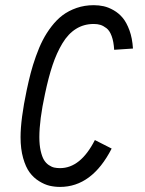

<svg xmlns="http://www.w3.org/2000/svg" viewBox="-20 -716 565 748"><path d="M133.3 -181.6Q133.3 -151.4 138.4 -128.7Q143.6 -106 151.1 -93.3Q158.7 -80.6 169.9 -73Q181.2 -65.4 191.4 -63.2Q201.7 -61 213.9 -61Q293.9 -61 349.6 -170.4L415 -137.2Q338.4 12.2 213.9 12.2Q192.9 12.2 173.1 7.6Q153.3 2.9 132.1 -10.3Q110.8 -23.4 95.5 -44.2Q80.1 -64.9 70.1 -100.3Q60.1 -135.7 60.1 -181.6Q60.1 -251 84 -364.7Q91.8 -401.4 99.6 -431.4Q107.4 -461.4 119.9 -496.6Q132.3 -531.7 146.5 -559.3Q160.6 -586.9 180.9 -613.3Q201.2 -639.6 224.4 -657Q247.6 -674.3 278.6 -685.1Q309.6 -695.8 345.2 -695.8Q365.2 -695.8 384 -691.7Q402.8 -687.5 422.9 -676Q442.9 -664.6 458 -646.5Q473.1 -628.4 484.4 -597.7Q495.6 -566.9 498 -526.9L424.8 -522Q422.9 -554.2 415 -575.4Q407.2 -596.7 394.8 -606.2Q382.3 -615.7 371.1 -619.1Q359.9 -622.6 345.2 -622.6Q306.6 -622.6 276.1 -603.5Q245.6 -584.5 223.1 -547.1Q200.7 -509.8 184.8 -462.4Q168.9 -415 155.3 -350.1Q133.3 -249 133.3 -181.6Z"/></svg>

Font: Anka/Coder Condensed
Style: Italic
Weight: 400
Width: 4
Italic angle: -12°
Monospace: yes
Version: Version 001.100